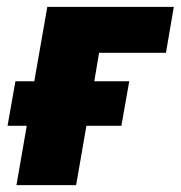

<svg xmlns="http://www.w3.org/2000/svg" viewBox="-20 -540 527 560"><path d="M28 0H202L232 -173H334L357 -303H255L269 -386H464L487 -520H118L80 -303H25L2 -173H58Z"/></svg>

Font: Fixel Display ExtraBold
Style: Italic
Weight: 800
Italic angle: -10°
Designer: AlfaBravo + MacPaw
Foundry: Kyrylo Tkachov, Marchela Mozhyna, Serhii Makarenko, Maria Weinstein, Zakhar Kryvoshyya
Version: Version 1.210;Glyphs 3.2 (3217)